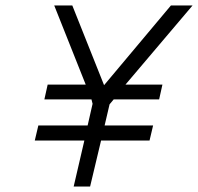

<svg xmlns="http://www.w3.org/2000/svg" viewBox="-20 -681 723 701"><path d="M314 -318 318 -302 300 -223H120L107 -168H288L249 0H309L349 -168H526L539 -223H362L380 -300L395 -318H561L573 -372H438L683 -661H604L360 -370L244 -661H178L293 -372H154L142 -318Z"/></svg>

Font: RazerF5 Light
Style: Italic
Weight: 300
Foundry: Razer Inc.
Version: Version 2